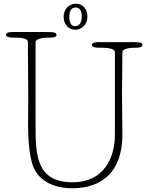

<svg xmlns="http://www.w3.org/2000/svg" viewBox="-20 -992 795 1026"><path d="M170 -766C170 -791 233 -791 245 -791C261 -791 282 -792 282 -806C282 -816 273 -821 231 -821H49C37 -821 12 -820 12 -806C12 -793 35 -791 49 -791C77 -791 129 -791 129 -768C129 -667 131 -567 131 -467C131 -422 130 -377 130 -334C130 -261 133 -192 150 -125C174 -31 260 14 367 14C524 14 634 -74 634 -272C634 -345 632 -419 632 -492C632 -565 634 -638 634 -712C634 -737 692 -737 704 -737C720 -737 741 -738 741 -752C741 -762 732 -767 690 -767H508C496 -767 471 -766 471 -752C471 -739 494 -737 508 -737C536 -737 594 -737 594 -714V-272C594 -148 535 -18 368 -18C174 -18 170 -164 170 -323ZM447 -904C447 -940 426 -972 386 -972C347 -972 320 -942 320 -902C320 -861 348 -833 382 -833C412 -833 447 -856 447 -904ZM384 -952C410 -952 417 -928 417 -903C417 -872 404 -852 382 -852C360 -852 350 -873 350 -902C350 -930 359 -952 384 -952Z"/></svg>

Font: Life Savers
Style: Regular
Weight: 400
Designer: Pablo Impallari, Rodrigo Fuenzalida, Brenda Gallo
Foundry: Pablo Impallari, Rodrigo Fuenzalida, Brenda Gallo
Version: Version 3.000